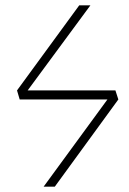

<svg xmlns="http://www.w3.org/2000/svg" viewBox="-20 -702 484 722"><path d="M414 -362 425 -328 186 0H144L384 -328H54L44 -362L278 -682H320L84 -362Z"/></svg>

Font: Fira Sans UltraLight
Style: Italic
Weight: 200
Italic angle: -8°
Designer: Carrois Corporate & Edenspiekermann AG
Foundry: Carrois Corporate GbR & Edenspiekermann AG
Version: Version 4.203;PS 004.203;hotconv 1.0.88;makeotf.lib2.5.64775